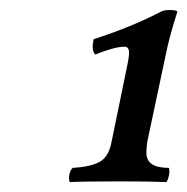

<svg xmlns="http://www.w3.org/2000/svg" viewBox="-20 -727 374 383"><path d="M228 -633.8Q209 -633.8 169.9 -618.2Q161.6 -627.9 167 -648.9Q242.7 -673.3 299.8 -703.1Q305.2 -707 318.8 -707Q331.1 -707 334 -704.1Q317.9 -654.8 310.1 -615.2L273.9 -444.8Q272 -431.2 272 -421.9Q272 -392.1 316.9 -392.1Q318.8 -386.7 317.1 -377.7Q315.4 -368.7 312 -363.8Q278.8 -365.2 221.2 -365.2Q149.4 -365.2 119.1 -363.8Q116.7 -370.1 118.4 -378.9Q120.1 -387.7 125 -392.1Q159.2 -394 177.7 -403.6Q196.3 -413.1 202.1 -441.9L232.9 -591.8Q238.3 -616.2 237.3 -625Q236.3 -633.8 228 -633.8Z"/></svg>

Font: Common Serif SemiBold
Style: Italic
Weight: 600
Italic angle: -12°
Designer: Philipp H. Poll, Khaled Hosny
Foundry: Stefan Peev, Context Ltd.
Version: Version 1.026